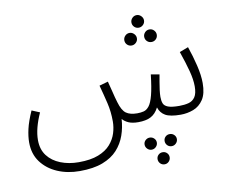

<svg xmlns="http://www.w3.org/2000/svg" viewBox="-93 -743 1372 1142"><g transform="rotate(-10 593.5 -172.5)"><path d="M308 231Q234 231 173.5 205Q113 179 76.5 130Q40 81 40 11Q40 -25 50 -69Q60 -113 87 -174L135 -154Q94 -63 94 6Q94 63 123 101Q152 139 201.5 158.5Q251 178 311 178Q383 178 430 159.5Q477 141 503.5 110.5Q530 80 541 44.5Q552 9 552 -26Q552 -85 539.5 -137.5Q527 -190 511 -249L564 -264Q574 -226 579.5 -203.5Q585 -181 589 -165.5Q593 -150 598 -134Q613 -82 637 -65Q661 -48 704 -48Q725 -48 743 -52.5Q761 -57 776 -76Q791 -95 802.5 -139Q814 -183 823 -262L874 -253Q871 -235 866.5 -210.5Q862 -186 859 -161.5Q856 -137 856 -120Q856 -97 862 -81Q868 -65 890 -56.5Q912 -48 958 -48Q989 -48 1014 -54.5Q1039 -61 1053.5 -82.5Q1068 -104 1068 -147Q1068 -188 1054 -241Q1040 -294 1016 -363L1069 -383Q1089 -326 1103.5 -265.5Q1118 -205 1118 -158Q1118 -94 1094.5 -58.5Q1071 -23 1034 -9Q997 5 957 5Q894 5 865 -11.5Q836 -28 825 -62Q806 -25 776.5 -10Q747 5 701 5Q665 5 642.5 -5Q620 -15 606 -31Q603 20 586.5 67Q570 114 536.5 151Q503 188 447 209.5Q391 231 308 231ZM801 -548Q785 -548 774 -559Q763 -570 763 -586Q763 -601 774 -612.5Q785 -624 801 -624Q816 -624 827.5 -612.5Q839 -601 839 -586Q839 -570 827.5 -559Q816 -548 801 -548ZM741 -451Q725 -451 714 -462Q703 -473 703 -489Q703 -504 714 -515.5Q725 -527 741 -527Q756 -527 767.5 -515.5Q779 -504 779 -489Q779 -473 767.5 -462Q756 -451 741 -451ZM861 -451Q845 -451 834 -462Q823 -473 823 -489Q823 -504 834 -515.5Q845 -527 861 -527Q877 -527 888 -515.5Q899 -504 899 -489Q899 -473 888 -462Q877 -451 861 -451ZM872 180Q856 180 845.5 169Q835 158 835 143Q835 128 845.5 117.5Q856 107 872 107Q887 107 898 117.5Q909 128 909 143Q909 158 898 169Q887 180 872 180ZM751 180Q736 180 725 169Q714 158 714 143Q714 128 725 117.5Q736 107 751 107Q766 107 777 117.5Q788 128 788 143Q788 158 777 169Q766 180 751 180ZM812 279Q796 279 785.5 268Q775 257 775 242Q775 227 785.5 216.5Q796 206 812 206Q827 206 837.5 216.5Q848 227 848 242Q848 257 837.5 268Q827 279 812 279Z"/></g></svg>

Font: Noto Sans Arabic Light
Style: Regular
Weight: 300
Designer: Monotype Design Team, Nadine Chahine, Nizar Qandah and Khaled Hosny
Foundry: Monotype Imaging Inc.
Version: Version 2.012; ttfautohint (v1.8.4.7-5d5b)